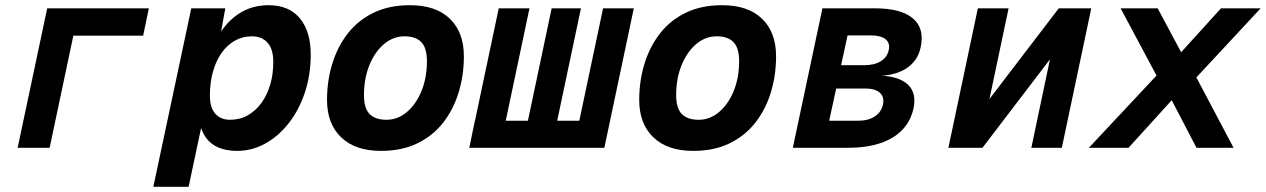

<svg xmlns="http://www.w3.org/2000/svg" viewBox="-20 -568 4866 738"><path d="M47.8 0 161.4 -536H552.2L530.2 -430.8H193.2L275.4 -494.8L170.8 0Z M569.4 150 715.2 -536H846L823.6 -412.4L812.6 -418.4Q846.2 -481 896.7 -514.5Q947.2 -548 1011.8 -548Q1091.4 -548 1132.9 -497.3Q1174.4 -446.6 1174.4 -358.2Q1174.4 -280.8 1152.3 -213.7Q1130.2 -146.6 1091 -96Q1051.8 -45.4 1000.5 -16.7Q949.2 12 891.4 12Q849.6 12 818.9 -1.3Q788.2 -14.6 770 -41Q751.8 -67.4 745.8 -106.8L762.2 -119.4L705 150ZM864.2 -107.6Q902.2 -107.6 932.3 -124.7Q962.4 -141.8 984.6 -172Q1006.8 -202.2 1018.6 -242.5Q1030.4 -282.8 1030.4 -328.8Q1030.8 -377.6 1009.2 -403Q987.6 -428.4 947.4 -428.4Q912.4 -428.4 882.8 -411.7Q853.2 -395 831.8 -364.8Q810.4 -334.6 798.6 -292.7Q786.8 -250.8 786.8 -200.4Q786.8 -154.4 807.5 -131Q828.2 -107.6 864.2 -107.6Z M1444.8 12Q1345.4 12 1291.2 -40.3Q1237 -92.6 1237 -183.6Q1237 -257 1257.1 -322.7Q1277.2 -388.4 1316.7 -439.2Q1356.2 -490 1415.9 -519Q1475.6 -548 1555.2 -548Q1655.6 -548 1709.3 -495.9Q1763 -443.8 1763 -351.8Q1763 -278.4 1742.9 -212.7Q1722.8 -147 1683.3 -96.5Q1643.8 -46 1584.1 -17Q1524.4 12 1444.8 12ZM1465.2 -107.6Q1508.8 -107.6 1544.1 -137.5Q1579.4 -167.4 1600.2 -218.3Q1621 -269.2 1621 -333Q1621 -383.4 1599.5 -405.9Q1578 -428.4 1534.8 -428.4Q1491.2 -428.4 1455.9 -398.5Q1420.6 -368.6 1399.8 -317.4Q1379 -266.2 1379 -202.4Q1379 -151.6 1400.8 -129.6Q1422.6 -107.6 1465.2 -107.6Z M1783.8 0 1897 -536H2015.2L1902 0ZM1783.8 0 1805.4 -104H2324.6L2303 0ZM1987.2 0 2100.4 -536H2213L2099.8 0ZM2184.8 0 2298 -536H2416.2L2303 0Z M2644.8 12Q2545.4 12 2491.2 -40.3Q2437 -92.6 2437 -183.6Q2437 -257 2457.1 -322.7Q2477.2 -388.4 2516.7 -439.2Q2556.2 -490 2615.9 -519Q2675.6 -548 2755.2 -548Q2855.6 -548 2909.3 -495.9Q2963 -443.8 2963 -351.8Q2963 -278.4 2942.9 -212.7Q2922.8 -147 2883.3 -96.5Q2843.8 -46 2784.1 -17Q2724.4 12 2644.8 12ZM2665.2 -107.6Q2708.8 -107.6 2744.1 -137.5Q2779.4 -167.4 2800.2 -218.3Q2821 -269.2 2821 -333Q2821 -383.4 2799.5 -405.9Q2778 -428.4 2734.8 -428.4Q2691.2 -428.4 2655.9 -398.5Q2620.6 -368.6 2599.8 -317.4Q2579 -266.2 2579 -202.4Q2579 -151.6 2600.8 -129.6Q2622.6 -107.6 2665.2 -107.6Z M3027.4 0 3141.2 -536H3342.8Q3443.2 -536 3488.7 -497.7Q3534.2 -459.4 3519 -387.2Q3509 -337.4 3469.3 -308.9Q3429.6 -280.4 3367 -276.8L3366.8 -277.2Q3439 -273.6 3471.2 -241.4Q3503.4 -209.2 3491.4 -151.8Q3475.8 -78.6 3411.1 -39.3Q3346.4 0 3240.6 0ZM3167.2 -104H3279Q3317.6 -104 3342.5 -120.5Q3367.4 -137 3373.8 -165.6Q3380 -195.2 3361.9 -211.5Q3343.8 -227.8 3305.8 -227.8H3194ZM3213 -317.4H3301.8Q3341 -317.4 3365.6 -332.7Q3390.2 -348 3396 -375.2Q3402.2 -402.6 3383.7 -417.3Q3365.2 -432 3326.6 -432H3237.8Z M3625.4 0 3738.6 -536H3856.8L3783.2 -187.4L4049.6 -536H4174.6L4061.4 0H3944.2L4015.8 -340L3756.4 0Z M4165.4 0 4425.4 -277.6 4287.4 -536H4429.8L4520 -367.2L4673.2 -536H4825.6L4578.6 -270.4L4721.4 0H4579L4483.8 -182.8L4317.8 0Z"/></svg>

Font: Geist Mono
Style: Italic
Weight: 400
Italic angle: -12°
Monospace: yes
Designer: Basement.studio, Andrés Briganti, Mateo Zaragoza
Foundry: Basement.studio, Vercel, Andrés Briganti, Guido Ferreyra, Mateo Zaragoza
Version: Version 1.500